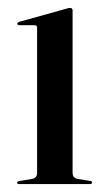

<svg xmlns="http://www.w3.org/2000/svg" viewBox="-20 -464 266 484"><path d="M163 -438V-28.5Q163 -22 166 -18.2Q169 -14.5 175.5 -13L206.5 -8Q209.5 -8 210.8 -6.8Q212 -5.5 212 -3.5Q212 -2 210.8 -1Q209.5 0 207 0H27.5Q25.5 0 24.2 -1Q23 -2 23 -3.5Q23 -5 24.2 -6Q25.5 -7 28 -7.5L61 -13Q67.5 -14.5 70.5 -18.2Q73.5 -22 73.5 -27.5V-393.5Q73.5 -397 72 -398.8Q70.5 -400.5 67 -400.5H28Q26 -400.5 24.8 -401.8Q23.5 -403 23.5 -404Q23.5 -406 25 -407Q26.5 -408 28.5 -409L147 -442Q151.5 -443.5 153.5 -443.8Q155.5 -444 157.5 -444Q160 -444 161.5 -442.2Q163 -440.5 163 -438Z"/></svg>

Font: Fraunces 96pt
Style: Regular
Weight: 400
Version: Version 1.000;[b76b70a41]